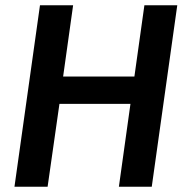

<svg xmlns="http://www.w3.org/2000/svg" viewBox="-20 -710 715 730"><path d="M654 -690 557 0H432L476 -315H206L161 0H35L132 -690H258L220 -419H491L529 -690Z"/></svg>

Font: Exo 2.0 Semi Bold
Style: Italic
Weight: 600
Italic angle: -8°
Designer: Natanael Gama
Version: Version 1.001;PS 001.001;hotconv 1.0.70;makeotf.lib2.5.58329